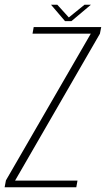

<svg xmlns="http://www.w3.org/2000/svg" viewBox="-42 -789 447 809"><path d="M-22.5 0 -17 -29 340.5 -647H95L100 -675H384.5L379 -647L21.5 -28H284.5L279.5 0ZM232 -700 173 -769H199.5L248 -715.5L314 -769H341L259 -700Z"/></svg>

Font: Anybody ExtraLight
Style: Italic
Weight: 200
Italic angle: -10°
Designer: Tyler Finck
Foundry: Etcetera Type Company
Version: Version 1.010; ttfautohint (v1.8.3) -l 8 -r 50 -G 200 -x 14 